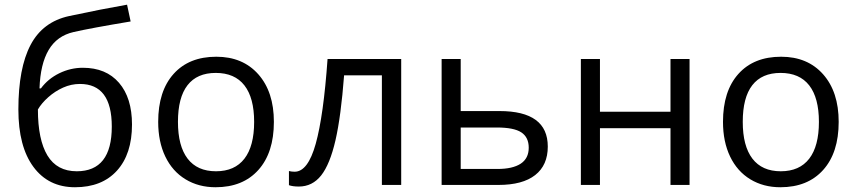

<svg xmlns="http://www.w3.org/2000/svg" viewBox="-20 -786 3641 816"><path d="M58.1 -320.8Q58.1 -496.6 109.9 -595Q161.6 -693.4 273.9 -717.8Q413.6 -747.6 520 -766.1L535.2 -694.8Q365.7 -666.5 293 -649.9Q222.2 -633.8 186.8 -573.7Q151.4 -513.7 147.9 -410.2H153.8Q184.1 -451.2 231.9 -474.6Q279.8 -498 332 -498Q430.7 -498 485.8 -434.1Q541 -370.1 541 -256.8Q541 -131.3 477.1 -60.8Q413.1 9.8 298.8 9.8Q186 9.8 122.1 -76.7Q58.1 -163.1 58.1 -320.8ZM306.2 -58.1Q455.1 -58.1 455.1 -248Q455.1 -429.2 319.8 -429.2Q282.7 -429.2 248.3 -413.8Q213.9 -398.4 185.3 -373Q156.7 -347.7 141.1 -320.8Q141.1 -192.4 181.6 -125.2Q222.2 -58.1 306.2 -58.1Z M1144 -268.1Q1144 -137.2 1078.1 -63.7Q1012.2 9.8 896 9.8Q824.2 9.8 768.6 -23.9Q712.9 -57.6 682.6 -120.6Q652.3 -183.6 652.3 -268.1Q652.3 -398.9 717.8 -471.9Q783.2 -544.9 899.4 -544.9Q1011.7 -544.9 1077.9 -470.2Q1144 -395.5 1144 -268.1ZM736.3 -268.1Q736.3 -165.5 777.3 -111.8Q818.4 -58.1 897.9 -58.1Q977.5 -58.1 1018.8 -111.6Q1060.1 -165 1060.1 -268.1Q1060.1 -370.1 1018.8 -423.1Q977.5 -476.1 897 -476.1Q817.4 -476.1 776.9 -423.8Q736.3 -371.6 736.3 -268.1Z M1685.1 0H1603V-465.8H1442.4Q1429.2 -292 1405.8 -189.9Q1382.3 -87.9 1345 -40.5Q1307.6 6.8 1250 6.8Q1223.6 6.8 1208 1V-59.1Q1218.8 -56.2 1232.4 -56.2Q1288.6 -56.2 1321.8 -174.8Q1355 -293.5 1372.1 -535.2H1685.1Z M1938 -314H2103Q2308.1 -314 2308.1 -163.1Q2308.1 -84 2254.6 -42Q2201.2 0 2098.1 0H1856.9V-535.2H1938ZM1938 -244.1V-67.9H2094.2Q2158.7 -67.9 2192.9 -90.3Q2227.1 -112.8 2227.1 -158.2Q2227.1 -202.6 2195.6 -223.4Q2164.1 -244.1 2091.8 -244.1Z M2529.8 -535.2V-311H2829.6V-535.2H2910.6V0H2829.6V-241.2H2529.8V0H2448.7V-535.2Z M3544.4 -268.1Q3544.4 -137.2 3478.5 -63.7Q3412.6 9.8 3296.4 9.8Q3224.6 9.8 3168.9 -23.9Q3113.3 -57.6 3083 -120.6Q3052.7 -183.6 3052.7 -268.1Q3052.7 -398.9 3118.2 -471.9Q3183.6 -544.9 3299.8 -544.9Q3412.1 -544.9 3478.3 -470.2Q3544.4 -395.5 3544.4 -268.1ZM3136.7 -268.1Q3136.7 -165.5 3177.7 -111.8Q3218.8 -58.1 3298.3 -58.1Q3377.9 -58.1 3419.2 -111.6Q3460.4 -165 3460.4 -268.1Q3460.4 -370.1 3419.2 -423.1Q3377.9 -476.1 3297.4 -476.1Q3217.8 -476.1 3177.2 -423.8Q3136.7 -371.6 3136.7 -268.1Z"/></svg>

Font: Zoram GWebM
Style: Regular
Weight: 400
Foundry: Ascender Corporation
Version: Version 1.000